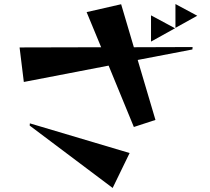

<svg xmlns="http://www.w3.org/2000/svg" viewBox="-20 -840 1040 951"><path d="M518 -515 98 -434 77 -605 481 -606 409 -780 580 -819 643 -606 934 -607 933 -595 662 -543 750 -246 643 -211ZM128 -229 622 -82 538 91 127 -218ZM728 -764 847 -700 728 -634ZM849 -820 957 -762 849 -702Z"/></svg>

Font: Tiejili SC
Style: Regular
Weight: 400
Designer: Buernia
Foundry: Ershou Xiaoxi Press
Version: Version 1.100